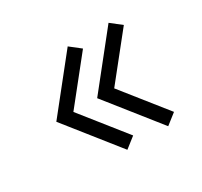

<svg xmlns="http://www.w3.org/2000/svg" viewBox="-100 -620 736 699"><g transform="rotate(-30 268.0 -270.5)"><path d="M469 -87.7 424.7 -53 251.7 -270.7 424.7 -487.7 469 -453 323.3 -270.7ZM297.3 -87.7 253 -53 80 -270.7 253 -487.7 297.3 -453 151.7 -270.7Z"/></g></svg>

Font: Manrope Variable Light
Style: Regular
Weight: 200
Designer: Mikhail Sharanda
Foundry: Mikhail Sharanda
Version: Version 4.505